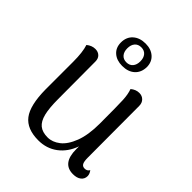

<svg xmlns="http://www.w3.org/2000/svg" viewBox="-205 -842 976 976"><g transform="rotate(45 283.0 -354.0)"><path d="M541 -36Q541 -15 525 -2.5Q509 10 481 10Q403 10 403 -92V-112Q382 -53 338 -20Q294 13 235 13Q153 13 116 -35Q79 -83 78 -197V-395Q78 -464 65 -503Q87 -521 112 -521Q132 -521 144.5 -509Q157 -497 157 -476L158 -207Q158 -142 167.5 -104Q177 -66 198.5 -48.5Q220 -31 258 -31Q292 -31 323.5 -55.5Q355 -80 375.5 -133.5Q396 -187 396 -269Q396 -398 394 -437Q392 -476 382 -503Q403 -521 428 -521Q448 -521 461 -508Q474 -495 474 -473L475 -103Q475 -75 481.5 -63.5Q488 -52 503 -52Q521 -52 529 -67Q541 -51 541 -36ZM362 -640Q361 -601 336 -578.5Q311 -556 269 -556Q229 -556 204.5 -577.5Q180 -599 180 -636Q180 -675 205.5 -698Q231 -721 273 -721Q313 -721 337.5 -699Q362 -677 362 -640ZM224 -638Q224 -613 236.5 -598.5Q249 -584 271 -584Q293 -584 305.5 -598.5Q318 -613 318 -638Q318 -663 305.5 -677.5Q293 -692 271 -692Q249 -692 236.5 -677.5Q224 -663 224 -638Z"/></g></svg>

Font: Arima Madurai
Style: Regular
Weight: 400
Designer: Joana Correia and Natanael Gama
Foundry: NDISCOVER
Version: Version 1.020